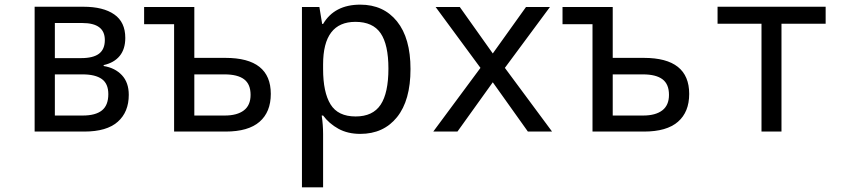

<svg xmlns="http://www.w3.org/2000/svg" viewBox="-20 -566 3640 826"><path d="M129 -537H339Q424 -537 471.5 -504Q519 -471 519 -403Q519 -355 495 -325.5Q471 -296 426 -286V-282Q475 -274 504.5 -242.5Q534 -211 534 -158Q534 -84 486.5 -42Q439 0 343 0H129ZM329 -316Q381 -316 406 -335Q431 -354 431 -394Q431 -467 334 -467H216V-316ZM336 -69Q391 -69 418.5 -91Q446 -113 446 -161Q446 -206 418 -226Q390 -246 335 -246H216V-69Z M1145 -162Q1145 -84 1096.5 -42Q1048 0 951 0H729V-462H600V-536H798H816V-317H950Q1145 -317 1145 -162ZM1058 -158Q1058 -204 1030 -225Q1002 -246 946 -246H816V-69H947Q1000 -69 1029 -91Q1058 -113 1058 -158Z M1279 -536H1354L1366 -463H1370Q1419 -546 1530 -546Q1630 -546 1688 -474Q1746 -402 1746 -269Q1746 -134 1688 -62Q1630 10 1530 10Q1476 10 1436 -12Q1396 -34 1370 -69H1364Q1370 -29 1370 11V240H1279ZM1651 -271Q1651 -374 1617.5 -423Q1584 -472 1509 -472Q1370 -472 1370 -289V-269Q1370 -169 1402 -117Q1434 -65 1510 -65Q1584 -65 1617.5 -115.5Q1651 -166 1651 -271Z M2047 -274 1854 -536H1958L2100 -336L2243 -536H2346L2152 -274L2355 0H2251L2100 -212L1948 0H1844Z M2945 -162Q2945 -84 2896.5 -42Q2848 0 2751 0H2529V-462H2400V-536H2598H2616V-317H2750Q2945 -317 2945 -162ZM2858 -158Q2858 -204 2830 -225Q2802 -246 2746 -246H2616V-69H2747Q2800 -69 2829 -91Q2858 -113 2858 -158Z M3256 -464H3067V-537H3532V-464H3342V0H3256Z"/></svg>

Font: Noto Sans Mono UI
Style: Regular
Weight: 400
Monospace: yes
Designer: Monotype Design team
Foundry: Monotype Imaging Inc.
Version: Version 1.000